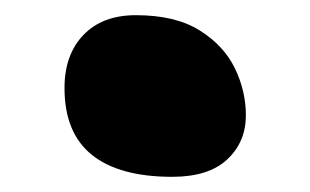

<svg xmlns="http://www.w3.org/2000/svg" viewBox="-20 -397 409 253"><path d="M207 -164Q137 -164 101 -193Q65 -222 65 -281Q65 -325 90 -351Q115 -377 159 -377Q211 -377 243 -357Q275 -337 289.5 -307Q304 -277 304 -245Q304 -210 279.5 -187Q255 -164 207 -164Z"/></svg>

Font: Shantell Sans Light ExtraBold
Style: Regular
Weight: 800
Version: Version 1.011;[c5ecc13dd]